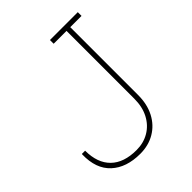

<svg xmlns="http://www.w3.org/2000/svg" viewBox="-202 -830 959 959"><g transform="rotate(-45 277.5 -350.5)"><path d="M230 10.3Q132.3 10.3 76.2 -41.5Q20 -93.3 22.5 -192.9L23.4 -195.8H45.9Q45.9 -108.9 93.3 -62.5Q140.6 -16.1 230 -16.1Q279.8 -16.1 319.1 -39.3Q358.4 -62.5 380.9 -105.2Q403.3 -147.9 403.3 -206.1V-684.6H312.5V-710.9H509.3V-684.6H429.7V-206.1Q429.7 -140.1 404.3 -91.6Q378.9 -43 333.7 -16.4Q288.6 10.3 230 10.3Z"/></g></svg>

Font: Roboto Slab Thin
Style: Regular
Weight: 100
Designer: Google
Version: Version 2.000; ttfautohint (v1.8.1.43-b0c9)